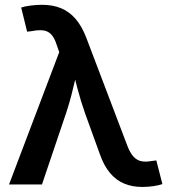

<svg xmlns="http://www.w3.org/2000/svg" viewBox="-20 -757 696 788"><path d="M17.1 0 223.1 -543 213.4 -570.8Q204.1 -600.6 190.9 -615Q177.7 -629.4 158.4 -632.1Q139.2 -634.8 111.8 -629.4L91.3 -627L66.9 -726.1Q81.1 -731 105 -734.1Q128.9 -737.3 152.8 -737.3Q196.3 -737.3 230.2 -723.4Q264.2 -709.5 290 -679.7Q315.9 -649.9 334 -602.5L502.9 -158.2Q514.2 -128.9 528.3 -113.8Q542.5 -98.6 560.8 -95.2Q579.1 -91.8 602.1 -96.2L621.6 -98.6L646.5 -1.5Q632.8 3.4 610.6 6.8Q588.4 10.3 564 10.3Q522.5 10.3 489.3 -3.7Q456.1 -17.6 431.2 -47.4Q406.2 -77.1 389.6 -125L329.1 -292Q311 -343.8 297.9 -393.8Q284.7 -443.8 271 -497.6H304.7Q291.5 -444.8 279.8 -394Q268.1 -343.3 251 -292L152.3 0Z"/></svg>

Font: Inter 17pt SemiBold
Style: Regular
Weight: 600
Version: Version 4.001;git-66647c0bb